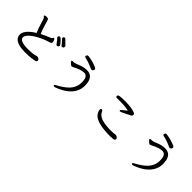

<svg xmlns="http://www.w3.org/2000/svg" viewBox="264 -2080 3473 3473"><g transform="rotate(45 2000.0 -343.5)"><path d="M858 -486Q845 -486 835 -499Q782 -573 758 -594Q751 -601 751 -611Q751 -621 760 -631.5Q769 -642 782 -642Q805 -642 859 -578Q895 -537 895 -523Q895 -509 884 -496Q870 -486 858 -486ZM934 -537Q922 -537 914 -549Q875 -604 835 -642Q826 -649 826 -661Q826 -673 836 -682Q846 -691 858 -691Q869 -691 878 -682Q958 -607 965.5 -596Q973 -585 973 -576Q973 -537 934 -537ZM535 6Q245 6 239 -153Q239 -239 341 -325Q387 -363 435 -391Q398 -467 346 -646Q334 -682 317 -691Q307 -695 307 -705Q314 -726 356 -726Q375 -726 389.5 -722Q404 -718 413.5 -687Q423 -656 449.5 -567Q476 -478 501 -429Q559 -461 692 -516Q700 -519 703.5 -532Q707 -545 719 -549Q743 -549 756 -503Q760 -486 760 -473Q760 -457 749 -450Q738 -443 704 -433.5Q670 -424 618 -403Q501 -356 416 -294Q315 -222 315 -160Q315 -78 508 -72Q670 -72 728 -96L743 -99Q769 -99 787 -84.5Q805 -70 805 -49Q805 -26 773.5 -17.5Q742 -9 682 -1.5Q622 6 535 6Z M1343 72Q1324 72 1324 56Q1324 43 1351 29Q1477 -38 1550 -109Q1646 -205 1646 -337Q1646 -442 1605 -473Q1581 -492 1559 -492Q1469 -492 1339 -421Q1319 -411 1309 -411Q1298 -411 1280.5 -424Q1263 -437 1250 -452Q1237 -467 1237 -475Q1237 -491 1257 -491L1280 -490Q1308 -490 1393 -525Q1478 -560 1555 -560Q1728 -560 1728 -331Q1728 -256 1697 -189Q1620 -25 1373 66Q1357 72 1343 72ZM1607 -622Q1601 -622 1594 -624Q1472 -680 1381 -698Q1355 -704 1355 -723Q1355 -728 1362 -743.5Q1369 -759 1394 -759Q1511 -745 1617 -699Q1647 -686 1647 -666Q1647 -655 1637 -638.5Q1627 -622 1607 -622Z M2700 -9Q2351 -9 2262 -122Q2222 -174 2222 -219Q2222 -247 2248 -248Q2266 -248 2281 -213Q2334 -91 2627 -91Q2700 -91 2743 -100Q2768 -100 2788 -85.5Q2808 -71 2811 -50Q2811 -35 2800 -25Q2780 -9 2700 -9ZM2503 -453Q2489 -453 2489 -464Q2489 -477 2517 -500Q2584 -554 2595 -564Q2506 -585 2366 -585Q2319 -585 2301 -584Q2266 -584 2266 -609Q2267 -627 2276 -634Q2294 -651 2447 -651Q2598 -651 2688 -618Q2720 -610 2720 -582Q2720 -554 2697 -542Q2527 -453 2503 -453Z M3343 72Q3324 72 3324 56Q3324 43 3351 29Q3477 -38 3550 -109Q3646 -205 3646 -337Q3646 -442 3605 -473Q3581 -492 3559 -492Q3469 -492 3339 -421Q3319 -411 3309 -411Q3298 -411 3280.5 -424Q3263 -437 3250 -452Q3237 -467 3237 -475Q3237 -491 3257 -491L3280 -490Q3308 -490 3393 -525Q3478 -560 3555 -560Q3728 -560 3728 -331Q3728 -256 3697 -189Q3620 -25 3373 66Q3357 72 3343 72ZM3607 -622Q3601 -622 3594 -624Q3472 -680 3381 -698Q3355 -704 3355 -723Q3355 -728 3362 -743.5Q3369 -759 3394 -759Q3511 -745 3617 -699Q3647 -686 3647 -666Q3647 -655 3637 -638.5Q3627 -622 3607 -622Z"/></g></svg>

Font: LXGW WenKai Medium
Style: Regular
Weight: 500
Designer: LXGW / Fontworks Inc.
Foundry: LXGW / Fontworks Inc.
Version: Version 1.501; October 10, 2024